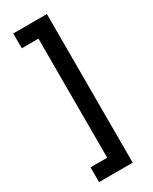

<svg xmlns="http://www.w3.org/2000/svg" viewBox="-231 -854 813 1018"><g transform="rotate(-30 175.0 -345.0)"><path d="M256 110H50V19.5H152V-709.5H50V-800H256Z"/></g></svg>

Font: Geologica EX Med
Style: Regular
Weight: 500
Designer: Sindre Bremnes, Frode Helland
Foundry: Monokrom Skriftforlag AS
Version: Version 1.010;gftools[0.9.28]